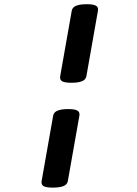

<svg xmlns="http://www.w3.org/2000/svg" viewBox="-20 -671 640 894"><path d="M227.5 -132.3Q230.5 -148.9 248.3 -156Q266.1 -163.1 297.4 -163.1Q328.6 -163.1 340.6 -156Q352.5 -148.9 349.6 -132.3L295.9 171.9Q293 188.5 275.1 195.6Q257.3 202.6 226.1 202.6Q194.8 202.6 182.9 195.6Q170.9 188.5 173.8 171.9ZM314 -620.6Q316.9 -637.2 334.7 -644.3Q352.5 -651.4 383.8 -651.4Q415 -651.4 427 -644.3Q439 -637.2 436 -620.6L382.3 -316.4Q379.4 -299.8 361.6 -292.7Q343.8 -285.6 312.5 -285.6Q281.2 -285.6 269.3 -292.7Q257.3 -299.8 260.3 -316.4Z"/></svg>

Font: Courier Prime
Style: Bold Italic
Weight: 700
Monospace: yes
Designer: Alan Dague-Greene
Foundry: Quote-Unquote Apps
Version: Version 1.202